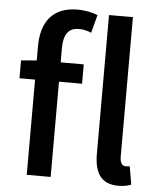

<svg xmlns="http://www.w3.org/2000/svg" viewBox="-56 -858 756 920"><g transform="rotate(5 321.5 -398.0)"><path d="M547 14C576 14 595 9 609 3L594 -84C584 -82 580 -82 574 -82C561 -82 547 -93 547 -124V-797H432V-130C432 -40 463 14 547 14ZM31 -458H106V0H221V-458H332V-551H221V-620C221 -686 245 -718 294 -718C313 -718 335 -714 354 -705L377 -792C352 -802 318 -810 280 -810C158 -810 106 -732 106 -619V-550L31 -544Z"/></g></svg>

Font: Noto Sans TC Medium
Style: Regular
Weight: 500
Designer: Ryoko NISHIZUKA 西塚涼子 (kana, bopomofo & ideographs); Paul D. Hunt (Latin, Greek & Cyrillic); Sandoll Communications 산돌커뮤니
Foundry: Adobe
Version: Version 2.004;hotconv 1.0.118;makeotfexe 2.5.65603